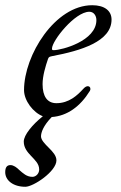

<svg xmlns="http://www.w3.org/2000/svg" viewBox="-78 -434 463 735"><path d="M121 -219C232 -240 349 -275 349 -359C349 -393 322 -414 275 -414C133 -414 14 -223 14 -89C14 -49 49 -3 86 11C46 43 13 83 13 108C13 132 27 148 41 163C56 179 72 193 72 215C72 230 60 243 46 243C24 243 10 229 -4 217C-14 207 -26 198 -38 198C-50 198 -58 205 -58 225C-58 257 -27 281 19 281C50 281 138 222 138 180C138 162 124 147 109 132C94 117 79 102 79 88C79 74 87 48 120 14C179 10 229 -26 266 -86C268 -89 268 -92 268 -94C268 -100 264 -104 258 -104C253 -104 247 -101 240 -93C218 -69 186 -39 138 -39C103 -39 85 -65 85 -112C85 -143 96 -180 106 -209C109 -217 113 -217 121 -219ZM264 -389C281 -389 291 -374 291 -357C291 -277 158 -242 128 -242C123 -242 121 -242 121 -248C121 -278 209 -389 264 -389Z"/></svg>

Font: EB Garamond
Style: Italic
Weight: 400
Italic angle: -17.2°
Designer: Georg Duffner and Octavio Pardo
Foundry: Georg Duffner
Version: Version 1.000;PS 001.000;hotconv 1.0.88;makeotf.lib2.5.64775